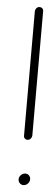

<svg xmlns="http://www.w3.org/2000/svg" viewBox="-20 -539 146 559"><path d="M34.1 -15.6Q34.1 -22.6 39.6 -28.1Q45.2 -33.7 52.6 -33.7Q59.3 -33.7 63.5 -29.3Q67.8 -24.8 67.8 -18.5Q67.8 -11.1 62.2 -5.6Q56.7 0 49.3 0Q43 0 38.5 -4.6Q34.1 -9.3 34.1 -15.6ZM94.4 -518.5Q99.3 -518.5 102.8 -515Q106.3 -511.5 105.6 -506.7L74.1 -144.1Q73.3 -138.9 69.4 -135.4Q65.6 -131.9 60.7 -131.9Q55.9 -131.9 52.6 -135.4Q49.3 -138.9 50 -144.1L81.5 -506.7Q82.2 -511.5 85.9 -515Q89.6 -518.5 94.4 -518.5Z"/></svg>

Font: 26F Galaxy Sans Thin
Style: Italic
Weight: 100
Italic angle: -4.99998°
Designer: C₂₉H₂₅N₃O₅
Version: Version 1.200